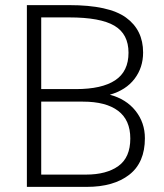

<svg xmlns="http://www.w3.org/2000/svg" viewBox="-20 -730 642 750"><path d="M85 0V-710H250Q405 -710 472 -661.5Q539 -613 539 -525Q539 -466 505.5 -422Q472 -378 409 -360Q473 -343 509.5 -297Q546 -251 546 -190Q546 -95 485 -47.5Q424 0 319 0ZM250 -662H141V-382H277Q378 -382 430 -416.5Q482 -451 482 -524Q482 -597 427 -629.5Q372 -662 250 -662ZM141 -48H316Q396 -48 442.5 -81.5Q489 -115 489 -189Q489 -261 441.5 -297Q394 -333 304 -333H141Z"/></svg>

Font: Livvic Light
Style: Regular
Weight: 300
Designer: Jacques Le Bailly, Baron von Fonthausen
Version: Version 1.001; ttfautohint (v1.8.2)